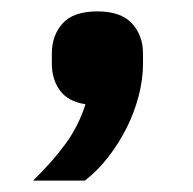

<svg xmlns="http://www.w3.org/2000/svg" viewBox="-20 -174 339 337"><path d="M151 -154Q192 -154 211.5 -133Q231 -112 231 -80V-62Q231 -35 223.5 -6Q216 23 202.5 50Q189 77 170.5 101Q152 125 129 143H38Q72 110 95 78.5Q118 47 130 9Q99 4 85 -15.5Q71 -35 71 -62V-80Q71 -112 90 -133Q109 -154 151 -154Z"/></svg>

Font: IBM Plex Sans Thai SemiBold
Style: Regular
Weight: 600
Designer: Mike Abbink, Paul van der Laan, Pieter van Rosmalen, Ben Mitchell, Mark Frömberg
Foundry: Bold Monday
Version: Version 1.1